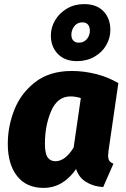

<svg xmlns="http://www.w3.org/2000/svg" viewBox="-20 -897 613 936"><path d="M557 -492 509 -162Q507 -144 507 -139Q507 -123 512.5 -114Q518 -105 533 -99L483 15Q435 12 399.5 -10Q364 -32 351 -73Q287 19 192 19Q109 19 63.5 -38.5Q18 -96 18 -196Q18 -281 50 -362Q82 -443 152 -497Q222 -551 330 -551Q388 -551 446.5 -536.5Q505 -522 557 -492ZM199 -196Q199 -148 212.5 -129.5Q226 -111 250 -111Q298 -111 339 -178L374 -419Q347 -427 324 -427Q260 -427 229.5 -356Q199 -285 199 -196ZM518 -751Q518 -712 498 -677Q478 -642 440.5 -620.5Q403 -599 355 -599Q296 -599 262 -634Q228 -669 228 -724Q228 -763 248.5 -798Q269 -833 306 -855Q343 -877 390 -877Q451 -877 484.5 -842Q518 -807 518 -751ZM328 -728Q328 -709 337.5 -699Q347 -689 364 -689Q389 -689 403.5 -706.5Q418 -724 418 -747Q418 -767 408.5 -777.5Q399 -788 382 -788Q357 -788 342.5 -769.5Q328 -751 328 -728Z"/></svg>

Font: Trujillo ExtraBold
Style: Italic
Weight: 800
Italic angle: -8°
Designer: Fira Sans original fonts by bBox Type GmbH, Carrois Corporate GbR, & Edenspiekermann AG / Changes by Cristiano Sobral
Foundry: Fira Sans original fonts by bBox Type GmbH, Carrois Corporate GbR, & Edenspiekermann AG / Changes by Cristiano Sobral
Version: Version 4.301;July 28, 2020;FontCreator 13.0.0.2655 64-bit